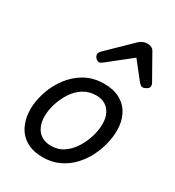

<svg xmlns="http://www.w3.org/2000/svg" viewBox="-203 -957 994 1093"><g transform="rotate(30 294.5 -410.5)"><path d="M247 19Q184 19 140 -6.5Q96 -32 73.5 -78.5Q51 -125 51 -184Q51 -238 70 -296.5Q89 -355 126 -405.5Q163 -456 217.5 -487.5Q272 -519 345 -519Q407 -519 450.5 -494.5Q494 -470 516.5 -425.5Q539 -381 539 -323Q539 -282 527.5 -235Q516 -188 493 -143Q470 -98 435 -61.5Q400 -25 353 -3Q306 19 247 19ZM256 -61Q303 -61 338.5 -85.5Q374 -110 398.5 -149Q423 -188 436 -231.5Q449 -275 449 -314Q449 -354 435 -382Q421 -410 396.5 -424.5Q372 -439 338 -439Q290 -439 253 -415Q216 -391 191.5 -352.5Q167 -314 154 -271Q141 -228 141 -190Q141 -150 155 -120.5Q169 -91 195 -76Q221 -61 256 -61ZM256 -610Q243 -610 233 -621Q223 -632 223 -644Q223 -652 227 -658Q231 -664 235 -668L389 -818Q402 -830 415.5 -835Q429 -840 446 -840Q459 -840 470.5 -833.5Q482 -827 488 -815L575 -661Q579 -654 580 -649Q581 -644 581 -640Q581 -628 566.5 -619Q552 -610 542 -610Q533 -610 527.5 -615Q522 -620 516 -626L427 -739L283 -625Q277 -621 270 -615.5Q263 -610 256 -610Z"/></g></svg>

Font: Playwrite AU SA
Style: Regular
Weight: 400
Designer: Veronika Burian, José Scaglione
Foundry: TypeTogether
Version: Version 1.002